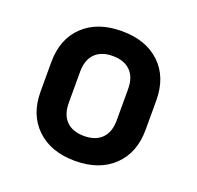

<svg xmlns="http://www.w3.org/2000/svg" viewBox="-105 -670 809 790"><g transform="rotate(20 300.0 -275.0)"><path d="M300 9Q194 9 132 -50.5Q70 -110 70 -211V-339Q70 -441 132 -500Q194 -559 300 -559Q406 -559 468 -500Q530 -441 530 -339V-211Q530 -110 468 -50.5Q406 9 300 9ZM300 -100Q350 -100 377.5 -127.5Q405 -155 405 -207V-343Q405 -395 377.5 -422.5Q350 -450 300 -450Q250 -450 222.5 -422.5Q195 -395 195 -343V-207Q195 -155 222.5 -127.5Q250 -100 300 -100Z"/></g></svg>

Font: JetBrains Mono NL
Style: Bold
Weight: 700
Monospace: yes
Designer: Philipp Nurullin, Konstantin Bulenkov
Foundry: JetBrains
Version: Version 2.305; ttfautohint (v1.8.4.7-5d5b)